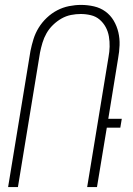

<svg xmlns="http://www.w3.org/2000/svg" viewBox="-20 -762 540 782"><path d="M13 0 104 -554Q109 -579 116.5 -603Q124 -627 137.5 -649Q151 -671 170.5 -689.5Q190 -708 213 -720Q236 -732 261 -737Q286 -742 310 -742Q337 -742 363 -736Q389 -730 409.5 -715Q430 -700 443 -678Q456 -656 462 -630.5Q468 -605 467 -578Q466 -551 461 -524L421 -278H476L470 -242H415L375 0H335L422 -530Q426 -551 426.5 -572Q427 -593 423.5 -613.5Q420 -634 410.5 -651.5Q401 -669 386 -682Q371 -695 350.5 -700Q330 -705 309 -705Q289 -705 269 -701Q249 -697 230.5 -686.5Q212 -676 196 -660.5Q180 -645 169.5 -626.5Q159 -608 153 -588Q147 -568 143 -548L53 0Z"/></svg>

Font: Iosevka Term Curly Extralight
Style: Italic
Weight: 200
Italic angle: -9°
Designer: Belleve Invis
Foundry: Belleve Invis
Version: Version 32.3.0